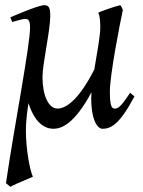

<svg xmlns="http://www.w3.org/2000/svg" viewBox="-20 -477 553 741"><path d="M186 20C216 20 267 3 333 -121C333 -110 332 -108 332 -99C332 -10 358 20 375 20C407 20 440 6 499 -105L482 -119C444 -60 434 -58 422 -58C411 -58 404 -69 404 -124C404 -187 442 -382 454 -438C452 -446 447 -454 444 -457C422 -452 368 -433 359 -428C366 -416 367 -391 367 -371C367 -339 355 -274 344 -209C280 -83 230 -58 202 -58C167 -58 144 -109 144 -180C144 -231 174 -359 174 -416C174 -446 169 -457 151 -457C126 -457 20 -410 20 -410L27 -392C27 -392 66 -404 77 -404C88 -404 96 -400 96 -371C96 -301 35 11 3 230L20 244C24 241 52 228 107 205C96 183 80 101 80 28C80 -18 87 -60 90 -79C119 13 167 20 186 20Z"/></svg>

Font: Temporarium
Style: Italic
Weight: 400
Italic angle: -7°
Version: Version 1.1